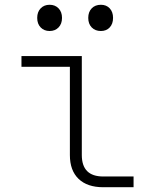

<svg xmlns="http://www.w3.org/2000/svg" viewBox="-20 -785 640 805"><path d="M413 0Q346 0 309.5 -35Q273 -70 273 -135V-505H70V-550H323V-135Q323 -45 413 -45H540V0ZM403 -655Q379 -655 364.5 -670Q350 -685 350 -710Q350 -735 364.5 -750Q379 -765 403 -765Q426 -765 440 -750Q454 -735 454 -710Q454 -685 440 -670Q426 -655 403 -655ZM188 -655Q165 -655 150.5 -670Q136 -685 136 -710Q136 -735 150.5 -750Q165 -765 188 -765Q211 -765 225.5 -750Q240 -735 240 -710Q240 -685 225.5 -670Q211 -655 188 -655Z"/></svg>

Font: Pitagon Sans Mono Thin
Style: Regular
Weight: 100
Monospace: yes
Designer: Travis Tran
Foundry: Pitagon
Version: Version 1.001; ttfautohint (v1.8.4.7-5d5b);gftools[0.9.26]